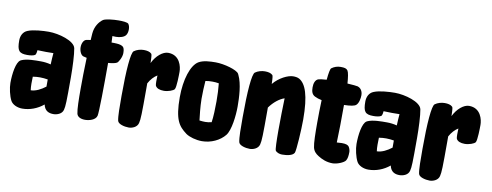

<svg xmlns="http://www.w3.org/2000/svg" viewBox="-61 -1008 3402 1327"><g transform="rotate(10 1640.0 -345.0)"><path d="M413 -463C403 -514 290 -545 221 -545C181 -545 112 -541 74 -525C43 -513 29 -483 29 -450C29 -379 43 -361 101 -361C122 -361 146 -364 156 -372C159 -375 163 -385 164 -398C164 -401 165 -404 165 -406C207 -404 245 -404 277 -405C275 -382 273 -355 272 -325C249 -331 225 -334 203 -334C163 -334 102 -335 64 -317L61 -315C32 -298 20 -215 20 -151C20 -116 32 -60 49 -29C62 -6 95 10 131 10C184 10 237 -10 279 -45C289 2 322 10 350 10C372 10 409 0 417 -32C424 -60 425 -85 425 -264C425 -334 421 -422 413 -463ZM216 -224C234 -224 251 -222 270 -219C270 -211 270 -204 270 -196V-169C239 -145 202 -125 167 -125C165 -139 164 -155 164 -171C164 -191 165 -207 165 -220C183 -223 200 -224 216 -224Z M698 -546C687 -547 674 -547 660 -547C659 -563 659 -579 658 -592C666 -591 675 -591 682 -591C712 -591 741 -600 752 -617C759 -628 762 -642 762 -656C762 -669 760 -682 752 -694C745 -704 711 -706 682 -706C644 -706 591 -700 575 -690L567 -684C550 -670 522 -637 518 -585L515 -539C501 -537 490 -536 484 -534C468 -530 455 -507 455 -478C455 -453 467 -425 484 -419C491 -417 499 -415 509 -413C506 -332 505 -252 505 -196C505 -121 506 -52 513 -22C518 0 541 11 572 11C599 11 645 0 653 -32C659 -57 661 -237 661 -404C686 -406 711 -410 722 -417C732 -423 753 -460 753 -489C753 -515 748 -526 742 -532C734 -540 716 -545 698 -546Z M1058 -545C1021 -545 976 -508 950 -454C949 -505 947 -515 943 -519C931 -531 911 -535 889 -535C866 -535 840 -528 821 -514C802 -500 792 -377 792 -196C792 -121 792 -52 799 -22C804 0 847 11 878 11C900 11 936 0 944 -32C951 -60 952 -95 952 -274V-312C968 -342 990 -365 1012 -378C1011 -363 1011 -349 1011 -336C1011 -322 1012 -310 1014 -306C1023 -289 1044 -281 1073 -281C1102 -281 1139 -294 1147 -306C1157 -321 1158 -408 1158 -429C1158 -465 1141 -545 1058 -545Z M1595 -263C1595 -326 1591 -420 1562 -479C1561 -482 1559 -484 1558 -487C1544 -511 1454 -537 1393 -537C1354 -537 1306 -535 1274 -516C1274 -516 1274 -516 1274 -516C1224 -486 1190 -382 1190 -257C1190 -99 1222 -58 1278 -16L1279 -15C1305 3 1351 16 1393 16C1456 16 1518 -13 1553 -57C1583 -95 1595 -197 1595 -263ZM1352 -122C1348 -155 1341 -212 1340 -272C1340 -317 1342 -361 1345 -398C1360 -401 1377 -402 1393 -402C1407 -402 1423 -401 1439 -398C1443 -361 1445 -317 1445 -272C1445 -225 1443 -161 1437 -125C1422 -121 1407 -119 1393 -119C1381 -119 1367 -120 1352 -122Z M1981 -526C1967 -534 1949 -535 1937 -535C1901 -535 1839 -505 1800 -457C1799 -505 1796 -516 1793 -519C1781 -531 1761 -535 1739 -535C1716 -535 1690 -528 1671 -514C1652 -500 1642 -377 1642 -196C1642 -121 1642 -52 1649 -22C1654 0 1697 11 1728 11C1750 11 1786 0 1794 -32C1801 -60 1802 -95 1802 -274V-292C1832 -334 1871 -364 1905 -375C1903 -314 1901 -224 1901 -149C1901 -75 1903 -15 1908 -8C1918 5 1939 11 1954 11C1988 11 2029 5 2040 -17C2048 -33 2057 -182 2057 -252C2057 -423 2027 -499 1981 -526Z M2349 -139C2339 -139 2326 -138 2313 -137C2316 -200 2317 -308 2317 -401C2362 -402 2390 -407 2401 -417C2418 -432 2424 -466 2424 -489C2424 -502 2419 -534 2388 -544C2381 -546 2352 -549 2315 -551C2312 -594 2307 -628 2299 -640C2290 -653 2276 -656 2249 -656C2226 -656 2205 -649 2186 -635C2179 -630 2173 -598 2169 -552C2137 -550 2119 -547 2110 -544C2091 -536 2082 -513 2082 -484C2082 -455 2088 -434 2110 -423C2124 -416 2139 -411 2159 -407C2157 -354 2156 -298 2156 -250C2156 -175 2157 -106 2164 -76C2170 -50 2185 -35 2206 -22C2233 -5 2266 10 2309 10C2339 10 2387 -9 2398 -26C2407 -40 2410 -60 2410 -87C2410 -95 2407 -111 2399 -123C2392 -133 2378 -139 2349 -139Z M2842 -463C2832 -514 2719 -545 2650 -545C2610 -545 2541 -541 2503 -525C2472 -513 2458 -483 2458 -450C2458 -379 2472 -361 2530 -361C2551 -361 2575 -364 2585 -372C2588 -375 2592 -385 2593 -398C2593 -401 2594 -404 2594 -406C2636 -404 2674 -404 2706 -405C2704 -382 2702 -355 2701 -325C2678 -331 2654 -334 2632 -334C2592 -334 2531 -335 2493 -317L2490 -315C2461 -298 2449 -215 2449 -151C2449 -116 2461 -60 2478 -29C2491 -6 2524 10 2560 10C2613 10 2666 -10 2708 -45C2718 2 2751 10 2779 10C2801 10 2838 0 2846 -32C2853 -60 2854 -85 2854 -264C2854 -334 2850 -422 2842 -463ZM2645 -224C2663 -224 2680 -222 2699 -219C2699 -211 2699 -204 2699 -196V-169C2668 -145 2631 -125 2596 -125C2594 -139 2593 -155 2593 -171C2593 -191 2594 -207 2594 -220C2612 -223 2629 -224 2645 -224Z M3170 -545C3133 -545 3088 -508 3062 -454C3061 -505 3059 -515 3055 -519C3043 -531 3023 -535 3001 -535C2978 -535 2952 -528 2933 -514C2914 -500 2904 -377 2904 -196C2904 -121 2904 -52 2911 -22C2916 0 2959 11 2990 11C3012 11 3048 0 3056 -32C3063 -60 3064 -95 3064 -274V-312C3080 -342 3102 -365 3124 -378C3123 -363 3123 -349 3123 -336C3123 -322 3124 -310 3126 -306C3135 -289 3156 -281 3185 -281C3214 -281 3251 -294 3259 -306C3269 -321 3270 -408 3270 -429C3270 -465 3253 -545 3170 -545Z"/></g></svg>

Font: Manosque
Style: Regular
Weight: 400
Designer: Ariel Martín Pérez
Foundry: Ariel Martín Pérez
Version: Version 1.005;hotconv 1.0.109;makeotfexe 2.5.65596